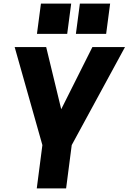

<svg xmlns="http://www.w3.org/2000/svg" viewBox="-20 -1040 710 1060"><path d="M560 -853ZM351 -853H184L206 -1020H373ZM566 -853H399L421 -1020H588ZM345 0H183L214 -239L61 -780H235L318 -437L490 -780H670L376 -239Z"/></svg>

Font: Tanohe Sans
Style: Bold Italic
Weight: 700
Designer: Village Type and Design LLC & Cristiano Sobral
Foundry: Cooper Hewitt Smithsonian Design Museum
Version: Version 1.00;September 29, 2021;FontCreator 13.0.0.2655 64-b